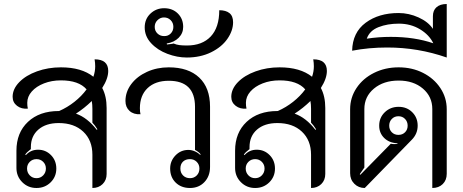

<svg xmlns="http://www.w3.org/2000/svg" viewBox="-20 -929 2312 958"><path d="M490 -490Q512 -449 512 -390V-61Q512 -30 492 -10.5Q472 9 441 9V-157Q441 -229 395.5 -272Q350 -315 273 -315Q209 -315 171.5 -282.5Q134 -250 134 -195V-185Q114 -170 106 -158L109 -155Q133 -182 170 -182Q208 -182 234.5 -155Q261 -128 261 -88Q261 -47 232.5 -19Q204 9 162 9Q120 9 91 -20Q62 -49 62 -91V-177Q62 -267 119.5 -321Q177 -375 273 -375H275Q316 -393 351.5 -421Q387 -449 412 -483Q373 -528 284 -528Q238 -528 199.5 -513Q161 -498 138.5 -472.5Q116 -447 116 -416Q116 -399 119 -387Q87 -384 65 -401Q43 -418 43 -446Q43 -485 76 -519Q109 -553 164.5 -573Q220 -593 284 -593Q387 -593 446 -546Q455 -572 455 -598Q455 -615 452 -633Q520 -633 520 -575Q520 -537 490 -490ZM466 -284Q453 -305 441 -317V-386Q441 -407 438 -425Q401 -389 359 -362Q416 -342 463 -281ZM115 -88Q115 -68 128.5 -54Q142 -40 162 -40Q182 -40 195.5 -54Q209 -68 209 -88Q209 -108 195.5 -121.5Q182 -135 162 -135Q142 -135 128.5 -121.5Q115 -108 115 -88Z M829 -88Q829 -126 855.5 -153.5Q882 -181 920 -181Q936 -181 952 -174Q968 -167 979 -156L981 -159Q972 -171 953 -181V-396Q953 -526 822 -526Q755 -526 716.5 -489.5Q678 -453 678 -389Q678 -371 681 -359Q647 -357 626.5 -375.5Q606 -394 606 -425Q606 -471 635 -509.5Q664 -548 713.5 -570.5Q763 -593 822 -593Q920 -593 974 -542Q1028 -491 1028 -397V-96Q1028 -50 1000 -20.5Q972 9 928 9Q884 9 856.5 -18Q829 -45 829 -88ZM975 -88Q975 -108 961.5 -121.5Q948 -135 928 -135Q906 -135 893 -122.5Q880 -110 880 -88Q880 -67 893.5 -53.5Q907 -40 928 -40Q948 -40 961.5 -53.5Q975 -67 975 -88Z M702 -792Q702 -834 730.5 -861Q759 -888 799 -888Q841 -888 867.5 -861.5Q894 -835 894 -795Q894 -763 871.5 -740.5Q849 -718 812 -712L813 -707Q819 -708 829.5 -709Q840 -710 846 -712Q860 -706 875 -704Q890 -702 913 -702Q989 -702 1031.5 -747Q1074 -792 1074 -878Q1107 -878 1125 -863.5Q1143 -849 1143 -818Q1143 -776 1114.5 -735Q1086 -694 1033 -668Q980 -642 912 -642Q864 -642 815 -660.5Q766 -679 734 -713.5Q702 -748 702 -792ZM845 -795Q845 -815 831.5 -828.5Q818 -842 798 -842Q780 -842 766 -828.5Q752 -815 752 -795Q752 -775 765.5 -762Q779 -749 798 -749Q818 -748 831.5 -761.5Q845 -775 845 -795Z M1581 -490Q1603 -449 1603 -390V-61Q1603 -30 1583 -10.5Q1563 9 1532 9V-157Q1532 -229 1486.5 -272Q1441 -315 1364 -315Q1300 -315 1262.5 -282.5Q1225 -250 1225 -195V-185Q1205 -170 1197 -158L1200 -155Q1224 -182 1261 -182Q1299 -182 1325.5 -155Q1352 -128 1352 -88Q1352 -47 1323.5 -19Q1295 9 1253 9Q1211 9 1182 -20Q1153 -49 1153 -91V-177Q1153 -267 1210.5 -321Q1268 -375 1364 -375H1366Q1407 -393 1442.5 -421Q1478 -449 1503 -483Q1464 -528 1375 -528Q1329 -528 1290.5 -513Q1252 -498 1229.5 -472.5Q1207 -447 1207 -416Q1207 -399 1210 -387Q1178 -384 1156 -401Q1134 -418 1134 -446Q1134 -485 1167 -519Q1200 -553 1255.5 -573Q1311 -593 1375 -593Q1478 -593 1537 -546Q1546 -572 1546 -598Q1546 -615 1543 -633Q1611 -633 1611 -575Q1611 -537 1581 -490ZM1557 -284Q1544 -305 1532 -317V-386Q1532 -407 1529 -425Q1492 -389 1450 -362Q1507 -342 1554 -281ZM1206 -88Q1206 -68 1219.5 -54Q1233 -40 1253 -40Q1273 -40 1286.5 -54Q1300 -68 1300 -88Q1300 -108 1286.5 -121.5Q1273 -135 1253 -135Q1233 -135 1219.5 -121.5Q1206 -108 1206 -88Z M1727 -65V-384Q1727 -442 1759 -490Q1791 -538 1846.5 -565.5Q1902 -593 1969 -593Q2036 -593 2090.5 -565.5Q2145 -538 2177 -490Q2209 -442 2209 -384V-62Q2209 -30 2189 -10.5Q2169 9 2137 9V-385Q2137 -447 2090 -487Q2043 -527 1969 -527Q1894 -527 1846 -487Q1798 -447 1798 -385V-93L1775 -60L1778 -57L1930 -212Q1936 -210 1949 -210Q1959 -210 1963 -211V-214Q1922 -216 1897 -240.5Q1872 -265 1872 -302Q1872 -342 1900 -369Q1928 -396 1969 -396Q2010 -396 2037 -369Q2064 -342 2064 -302Q2064 -261 2034 -231L1800 9Q1769 9 1748 -12Q1727 -33 1727 -65ZM2014 -302Q2014 -322 2001 -335.5Q1988 -349 1968 -349Q1948 -349 1935 -335.5Q1922 -322 1922 -302Q1922 -282 1935 -269Q1948 -256 1968 -256Q1988 -256 2001 -269Q2014 -282 2014 -302Z M1969 -864Q2020 -864 2068.5 -842Q2117 -820 2140 -785V-848Q2140 -877 2158 -893Q2176 -909 2209 -909V-642Q2066 -692 1912 -692Q1821 -692 1737 -676Q1739 -767 1804.5 -815.5Q1870 -864 1969 -864ZM1930 -745Q2049 -745 2142 -713Q2122 -755 2075.5 -783Q2029 -811 1970 -811Q1913 -811 1868.5 -793.5Q1824 -776 1810 -736Q1868 -745 1930 -745Z"/></svg>

Font: K2D Light
Style: Regular
Weight: 300
Designer: Katatrad Aksorn Co.,Ltd.
Foundry: Cadson Demak Co.,Ltd.
Version: Version 1.000; ttfautohint (v1.6)